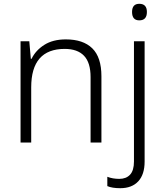

<svg xmlns="http://www.w3.org/2000/svg" viewBox="-20 -749 868 1009"><path d="M326 -542Q417 -542 465 -495Q513 -448 513 -348V0H456V-344Q456 -420 421.5 -456Q387 -492 320 -492Q144 -492 144 -290V0H88V-532H134L142 -440H146Q167 -484 212.5 -513Q258 -542 326 -542ZM674 -686Q674 -729 712 -729Q752 -729 752 -686Q752 -642 712 -642Q674 -642 674 -686ZM612 240Q569 240 544 229V180Q572 191 607 191Q643 191 663.5 169Q684 147 684 100V-532H740V100Q740 168 706.5 204Q673 240 612 240Z"/></svg>

Font: BC Sans Light
Style: Regular
Weight: 300
Designer: Monotype Design Team
Foundry: Monotype Imaging Inc.
Version: Version 2.000;GOOG;noto-source:20170915:90ef993387c0